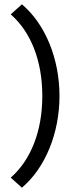

<svg xmlns="http://www.w3.org/2000/svg" viewBox="-20 -758 342 894"><path d="M82 116C192 23 257 -140 257 -311C257 -483 192 -645 82 -738L30 -691C125 -608 177 -473 177 -311C177 -150 125 -14 30 69Z"/></svg>

Font: Outfit
Style: Regular
Weight: 400
Designer: Rodrigo Fuenzalida
Foundry: fragTYPE
Version: Version 1.100;gftools[0.9.27]